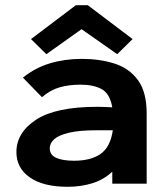

<svg xmlns="http://www.w3.org/2000/svg" viewBox="-20 -705 640 737"><path d="M240 12Q146 12 94.5 -24Q43 -60 43 -121Q43 -196 118.5 -245.5Q194 -295 353 -295Q364 -295 379 -294.5Q394 -294 411 -293Q402 -345 371 -362.5Q340 -380 289 -380Q245 -380 209.5 -370Q174 -360 141 -332L68 -407Q115 -445 172 -462Q229 -479 294 -479Q363 -479 419.5 -461Q476 -443 509.5 -397.5Q543 -352 543 -269V0H411V-46Q378 -15 334 -1.5Q290 12 240 12ZM171 -136Q171 -110 196 -99Q221 -88 264 -88Q329 -88 366.5 -114.5Q404 -141 413 -205Q396 -205 380 -205Q364 -205 352 -205Q284 -205 244.5 -195.5Q205 -186 188 -170.5Q171 -155 171 -136ZM158 -497 99 -555 271 -685H317L489 -555L430 -497L293 -593Z"/></svg>

Font: Inconsolata Expanded ExtraBold
Style: Regular
Weight: 800
Width: 7
Monospace: yes
Designer: Raph Levien, Cyreal, Brenton Simpson
Foundry: Raph Levien, Cyreal, Google
Version: Version 3.001; ttfautohint (v1.8.2.53-6de2)